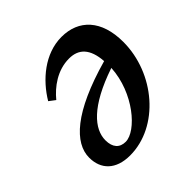

<svg xmlns="http://www.w3.org/2000/svg" viewBox="-141 -607 735 735"><g transform="rotate(-45 226.5 -239.5)"><path d="M158 14C314 14 447 -142 447 -312C447 -430 386 -493 293 -493C202 -493 126 -427 83 -355L108 -336C140 -375 191 -414 255 -414C307 -414 338 -383 343 -312C126 -251 41 -170 41 -91C41 -28 81 14 158 14ZM132 -94C132 -154 187 -221 344 -274C337 -145 241 -35 183 -35C151 -35 132 -55 132 -94Z"/></g></svg>

Font: Source Serif Pro Semibold
Style: Italic
Weight: 600
Italic angle: -12°
Designer: Frank Grießhammer
Foundry: Adobe Systems Incorporated
Version: Version 3.001;hotconv 1.0.111;makeotfexe 2.5.65597